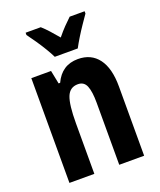

<svg xmlns="http://www.w3.org/2000/svg" viewBox="-142 -854 784 942"><g transform="rotate(-20 250.5 -383.0)"><path d="M302 -557Q371 -557 408.5 -507Q446 -457 446 -362V0H316V-324Q316 -382 304 -411.5Q292 -441 260 -441Q218 -441 202 -401Q186 -361 186 -263V0H56V-547H159L173 -477H181Q218 -557 302 -557ZM200 -606Q191 -625 174.5 -652.5Q158 -680 139.5 -707Q121 -734 106 -754V-766H185Q202 -751 221 -730Q240 -709 260 -685Q282 -712 299.5 -730Q317 -748 336 -766H414V-754Q400 -734 382 -707.5Q364 -681 347.5 -654Q331 -627 320 -606Z"/></g></svg>

Font: Noto Sans Lao UI ExtCond
Style: Bold
Weight: 700
Width: 2
Designer: Monotype Design Team
Foundry: Monotype Imaging Inc.
Version: Version 2.000; ttfautohint (v1.8.4.7-5d5b)